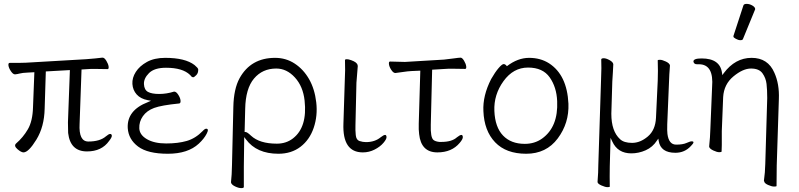

<svg xmlns="http://www.w3.org/2000/svg" viewBox="-20 -779 4118 989"><path d="M390 -141Q385 -50 435 -50Q495 -50 526 -77Q540 -89 547.5 -89Q555 -89 556 -80.5Q557 -72 542 -53Q504 1 428 1Q342 1 331 -94Q330 -109 330 -149L340 -418L216 -411L210 -219Q208 -126 167.5 -60Q127 6 101 6Q89 6 69.5 -11Q50 -28 63 -40Q99 -71 123.5 -113Q148 -155 150 -226L157 -407L121 -405Q96 -404 82.5 -400.5Q69 -397 58 -396H57Q47 -396 36 -412.5Q25 -429 23.5 -442Q22 -455 30 -455H73Q99 -455 113 -456L423 -474Q446 -476 470 -478Q494 -480 506 -482H509Q518 -482 528 -465.5Q538 -449 539.5 -436Q541 -423 534 -423L470 -424H450Q440 -424 431 -423L400 -421ZM331 -94Q331 -94 331 -95Z M876 -307H878Q888 -307 898.5 -290.5Q909 -274 910 -260.5Q911 -247 903 -246Q812 -237 774 -223Q736 -209 716 -180.5Q696 -152 697.5 -118Q699 -84 737 -62Q775 -40 836 -40Q897 -40 942 -53Q987 -66 1024 -104Q1035 -116 1042 -116Q1058 -116 1044.5 -90Q1031 -64 1004 -39Q948 13 844.5 13Q741 13 691.5 -24Q642 -61 638 -119Q633 -211 742 -253L758 -260L741 -263Q704 -270 684 -292.5Q664 -315 662 -346.5Q660 -378 679.5 -408.5Q699 -439 737 -460Q775 -481 831 -481Q934 -481 982 -444Q1000 -429 1001 -422Q1002 -403 991 -392Q980 -381 975.5 -381Q971 -381 967 -384L959 -393Q921 -430 835 -430Q775 -430 747.5 -402.5Q720 -375 721.5 -345.5Q723 -316 742.5 -305.5Q762 -295 800 -295Q838 -295 876 -307Z M1236 79V184Q1236 190 1222.5 190Q1209 190 1190.5 181Q1172 172 1170 161V158Q1174 125 1175 71L1182 -229Q1184 -321 1214 -376Q1272 -481 1397 -481Q1453 -481 1498 -451.5Q1543 -422 1572 -371.5Q1601 -321 1609 -252Q1617 -183 1596 -121Q1575 -59 1528 -23Q1481 13 1414 13Q1302 13 1247 -61L1238 -73ZM1245 -99Q1253 -99 1273 -80Q1317 -39 1406 -39Q1454 -39 1489 -66Q1564 -124 1549 -261Q1541 -334 1499 -380Q1457 -426 1403 -426Q1332 -426 1288.5 -374.5Q1245 -323 1243 -218L1240 -99Z M1849 6Q1743 6 1749 -143L1756 -364Q1759 -418 1757 -470Q1758 -474 1766.5 -474Q1775 -474 1789 -469Q1820 -458 1822 -443V-442L1823 -440L1816 -353L1811 -135Q1810 -109 1812.5 -83.5Q1815 -58 1832 -52.5Q1849 -47 1865 -47Q1911 -47 1941 -72Q1956 -84 1964 -84Q1970 -84 1971 -73.5Q1972 -63 1955 -43Q1938 -23 1909.5 -8.5Q1881 6 1849 6Z M2376 -424 2311 -425H2291Q2281 -425 2273 -424L2206 -420L2199 -136Q2197 -71 2213 -58Q2223 -50 2243 -48H2254Q2308 -48 2334 -72Q2349 -84 2357 -84Q2363 -84 2364 -73.5Q2365 -63 2348 -43Q2307 6 2233 6Q2149 6 2139 -88Q2136 -110 2137 -142L2145 -415L2099 -413Q2080 -412 2054 -408Q2028 -404 2017 -403H2016Q2006 -403 1995.5 -419Q1985 -435 1983.5 -448.5Q1982 -462 1989 -462L2066 -460L2267 -472Q2289 -474 2316.5 -478Q2344 -482 2352.5 -482Q2361 -482 2370.5 -466Q2380 -450 2381.5 -437Q2383 -424 2376 -424ZM2334 -72ZM2273 -424H2272Z M2591 -438Q2647 -481 2705.5 -481Q2764 -481 2808 -453Q2901 -393 2908 -245Q2912 -145 2853 -66Q2794 13 2690.5 13Q2587 13 2530.5 -46Q2474 -105 2470 -207Q2466 -286 2510 -372Q2530 -407 2548 -428Q2566 -449 2574.5 -449Q2583 -449 2591 -438ZM2683 -38Q2734 -38 2772 -65Q2856 -125 2850 -258Q2847 -330 2811.5 -380.5Q2776 -431 2700 -431Q2624 -431 2573.5 -361Q2523 -291 2526.5 -207.5Q2530 -124 2571 -81Q2612 -38 2683 -38Z M3232 11Q3162 11 3134 -50L3125 -69L3121 78Q3120 129 3121 183Q3119 185 3108.5 185Q3098 185 3078.5 176.5Q3059 168 3058 159V157Q3062 108 3062 70L3076 -367Q3079 -435 3077 -473Q3078 -479 3090 -479Q3102 -479 3119.5 -469.5Q3137 -460 3139 -449V-446Q3139 -433 3137 -407Q3135 -381 3134 -359L3129 -193Q3129 -103 3174 -62Q3194 -43 3236 -43Q3278 -43 3317 -76Q3356 -109 3359 -172L3368 -363Q3370 -412 3368 -468Q3368 -471 3379.5 -471Q3391 -471 3410 -462Q3429 -453 3431 -442Q3427 -392 3426 -355L3417 -139Q3416 -104 3418 -89Q3425 -34 3463 -34Q3497 -34 3516 -42.5Q3535 -51 3543 -51Q3563 -51 3539 -27Q3507 8 3459 8Q3383 8 3373 -53L3371 -65L3364 -55Q3342 -21 3306 -5Q3270 11 3232 11Z M3809 -750Q3811 -759 3826 -759Q3841 -759 3855.5 -750.5Q3870 -742 3870 -732Q3870 -730 3869 -729L3807 -578Q3805 -572 3794 -572Q3783 -572 3770.5 -579Q3758 -586 3758 -590V-594ZM3698 -32Q3698 -21 3697 1Q3697 5 3685 5Q3673 5 3654 -4Q3635 -13 3633 -23V-26Q3638 -73 3639 -112L3648 -330Q3658 -448 3580 -448H3570Q3555 -448 3552 -461Q3550 -478 3594 -478Q3689 -478 3699 -404L3701 -392L3708 -402Q3767 -481 3851.5 -481Q3936 -481 3969 -404Q3995 -346 3992 -270L3981 73L3980 179Q3980 182 3967.5 182Q3955 182 3936 173.5Q3917 165 3916 154L3915 152Q3921 110 3922 65L3932 -274Q3932 -316 3928.5 -346.5Q3925 -377 3907.5 -401.5Q3890 -426 3848.5 -426Q3807 -426 3758 -385.5Q3709 -345 3705 -279L3698 -104Z"/></svg>

Font: LXGW WenKai Light
Style: Regular
Weight: 300
Designer: LXGW / Fontworks Inc.
Foundry: LXGW / Fontworks Inc.
Version: Version 1.501; October 10, 2024